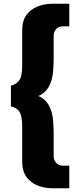

<svg xmlns="http://www.w3.org/2000/svg" viewBox="-20 -800 438 1020"><path d="M265 -610Q265 -630 278 -645Q291 -660 313 -660H348V-780H257Q216 -780 179.5 -765.5Q143 -751 120.5 -720.5Q98 -690 98 -640V-455Q98 -398 84 -375.5Q70 -353 38 -345V-235Q70 -228 84 -205Q98 -182 98 -125V60Q98 109 120.5 140Q143 171 179.5 185.5Q216 200 257 200H348V80H313Q291 80 278 64.5Q265 49 265 30V-90Q265 -123 262 -160Q259 -197 245.5 -228.5Q232 -260 203 -280Q174 -300 121 -300V-280Q174 -280 203 -300Q232 -320 245.5 -351.5Q259 -383 262 -420Q265 -457 265 -490Z"/></svg>

Font: Jost
Style: Bold
Weight: 700
Version: Version 3.710